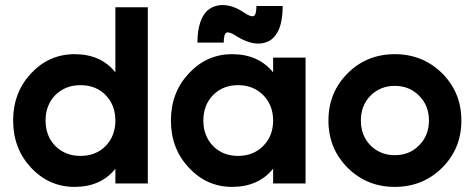

<svg xmlns="http://www.w3.org/2000/svg" viewBox="-20 -729 1886 763"><path d="M438.5 -700.2Q470.7 -700.2 567.4 -700.2Q567.4 -525.4 567.4 0Q535.2 0 438.5 0Q438.5 -14.6 438.5 -58.6Q380.9 13.7 276.4 13.7Q174.8 13.7 103.5 -62.5Q32.2 -138.7 32.2 -250Q32.2 -361.3 103.5 -437.5Q174.8 -513.7 276.4 -513.7Q380.9 -513.7 438.5 -441.4Q438.5 -527.3 438.5 -700.2ZM299.8 -109.4Q360.4 -109.4 399.4 -148.4Q438.5 -188.5 438.5 -250Q438.5 -311.5 399.4 -351.6Q360.4 -390.6 299.8 -390.6Q240.2 -390.6 200.2 -351.6Q161.1 -311.5 161.1 -250Q161.1 -188.5 200.2 -148.4Q240.2 -109.4 299.8 -109.4Z M921.9 -584Q892.6 -603.5 880.9 -599.6Q869.1 -595.7 869.1 -559.6Q834 -559.6 764.6 -559.6Q764.6 -606.4 775.4 -638.7Q786.1 -670.9 803.7 -686.5Q822.3 -703.1 845.7 -707Q854.5 -709 864.3 -709Q878.9 -709 894.5 -705.1Q920.9 -698.2 947.3 -680.7Q975.6 -661.1 987.3 -665Q999 -668.9 999 -705.1Q1034.2 -705.1 1103.5 -705.1Q1103.5 -648.4 1087.9 -611.3Q1071.3 -575.2 1043.9 -563.5Q1017.6 -551.8 986.3 -557.6Q955.1 -563.5 921.9 -584ZM1065.4 -500Q1097.7 -500 1194.3 -500Q1194.3 -375 1194.3 0Q1162.1 0 1065.4 0Q1065.4 -14.6 1065.4 -58.6Q1006.8 13.7 902.3 13.7Q801.8 13.7 730.5 -62.5Q659.2 -138.7 659.2 -250Q659.2 -361.3 730.5 -437.5Q801.8 -513.7 902.3 -513.7Q1006.8 -513.7 1065.4 -441.4Q1065.4 -460.9 1065.4 -500ZM925.8 -109.4Q986.3 -109.4 1025.4 -148.4Q1065.4 -188.5 1065.4 -250Q1065.4 -311.5 1025.4 -351.6Q986.3 -390.6 925.8 -390.6Q866.2 -390.6 827.1 -351.6Q788.1 -311.5 788.1 -250Q788.1 -188.5 827.1 -148.4Q866.2 -109.4 925.8 -109.4Z M1548.8 13.7Q1437.5 13.7 1361.3 -62.5Q1285.2 -138.7 1285.2 -250Q1285.2 -361.3 1361.3 -437.5Q1437.5 -513.7 1548.8 -513.7Q1660.2 -513.7 1737.3 -437.5Q1813.5 -361.3 1813.5 -250Q1813.5 -138.7 1737.3 -62.5Q1660.2 13.7 1548.8 13.7ZM1548.8 -112.3Q1607.4 -112.3 1645.5 -151.4Q1684.6 -190.4 1684.6 -250Q1684.6 -309.6 1645.5 -348.6Q1607.4 -387.7 1548.8 -387.7Q1491.2 -387.7 1452.1 -348.6Q1414.1 -309.6 1414.1 -250Q1414.1 -190.4 1452.1 -151.4Q1491.2 -112.3 1548.8 -112.3Z"/></svg>

Font: LeFont
Style: Regular
Weight: 700
Designer: Leryon MEDIA
Version: Version 1.0